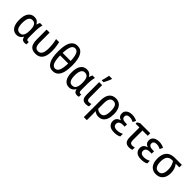

<svg xmlns="http://www.w3.org/2000/svg" viewBox="314 -2375 4198 4198"><g transform="rotate(45 2413.5 -276.0)"><path d="M258.3 -68.4Q300.8 -68.4 326.9 -89.8Q353 -111.3 365.5 -153.6Q377.9 -195.8 378.4 -258.8V-271Q378.4 -370.1 350.6 -419.2Q322.8 -468.3 257.3 -468.3Q198.7 -468.3 170.7 -416.3Q142.6 -364.3 142.6 -266.1Q142.6 -166 170.9 -117.2Q199.2 -68.4 258.3 -68.4ZM234.9 9.8Q147.9 9.8 97.7 -60.5Q47.4 -130.9 47.4 -267.1Q47.4 -404.8 99.1 -476.6Q150.9 -548.3 242.7 -548.3Q293.5 -548.3 327.9 -526.6Q362.3 -504.9 384.8 -462.4H390.1Q394.5 -481.9 401.9 -502.7Q409.2 -523.4 418.9 -538.6H495.1Q488.3 -515.6 482.7 -483.4Q477.1 -451.2 473.6 -413.6Q470.2 -376 470.2 -337.4V-134.8Q470.2 -99.6 481.2 -84.2Q492.2 -68.8 509.8 -68.8Q517.6 -68.8 525.9 -70.3Q534.2 -71.8 539.6 -74.2V-1Q535.6 1.5 526.6 3.9Q517.6 6.3 507.3 8.1Q497.1 9.8 488.3 9.8Q445.8 9.8 421.4 -9.5Q397 -28.8 386.2 -76.2H379.4Q365.7 -50.8 345.7 -31.5Q325.7 -12.2 298.3 -1.2Q271 9.8 234.9 9.8Z M821.3 9.3Q746.6 8.8 703.1 -19.8Q659.7 -48.3 641.1 -103.3Q622.6 -158.2 622.6 -237.8V-538.6H715.8V-234.4Q715.8 -155.8 740.2 -112.8Q764.6 -69.8 824.7 -69.8Q886.7 -69.8 916.7 -121.8Q946.8 -173.8 946.8 -284.2Q946.8 -352.1 939.2 -412.1Q931.6 -472.2 916 -538.6H1009.8Q1020.5 -491.7 1027.3 -452.1Q1034.2 -412.6 1037.4 -372.8Q1040.5 -333 1040.5 -283.7Q1040.5 -135.3 984.9 -63Q929.2 9.3 821.3 9.3Z M1575.7 -380.9Q1575.7 -253.9 1552.5 -166.7Q1529.3 -79.6 1480.5 -34.9Q1431.6 9.8 1354.5 9.8Q1244.1 9.8 1190.4 -89.8Q1136.7 -189.5 1136.7 -380.4Q1136.7 -506.3 1159.9 -592.8Q1183.1 -679.2 1231.7 -723.6Q1280.3 -768.1 1355.5 -768.1Q1466.3 -768.1 1521 -669.4Q1575.7 -570.8 1575.7 -380.9ZM1354.5 -65.9Q1417 -65.9 1447.3 -136.5Q1477.5 -207 1480.5 -348.6H1231Q1233.4 -208.5 1262.7 -137.2Q1292 -65.9 1354.5 -65.9ZM1355.5 -692.4Q1294.4 -692.4 1265.1 -625.5Q1235.8 -558.6 1231.9 -425.3H1480Q1476.1 -557.6 1446.5 -625Q1417 -692.4 1355.5 -692.4Z M1880.4 -68.4Q1922.9 -68.4 1949 -89.8Q1975.1 -111.3 1987.5 -153.6Q2000 -195.8 2000.5 -258.8V-271Q2000.5 -370.1 1972.7 -419.2Q1944.8 -468.3 1879.4 -468.3Q1820.8 -468.3 1792.7 -416.3Q1764.6 -364.3 1764.6 -266.1Q1764.6 -166 1793 -117.2Q1821.3 -68.4 1880.4 -68.4ZM1856.9 9.8Q1770 9.8 1719.7 -60.5Q1669.4 -130.9 1669.4 -267.1Q1669.4 -404.8 1721.2 -476.6Q1772.9 -548.3 1864.7 -548.3Q1915.5 -548.3 1950 -526.6Q1984.4 -504.9 2006.8 -462.4H2012.2Q2016.6 -481.9 2023.9 -502.7Q2031.2 -523.4 2041 -538.6H2117.2Q2110.4 -515.6 2104.7 -483.4Q2099.1 -451.2 2095.7 -413.6Q2092.3 -376 2092.3 -337.4V-134.8Q2092.3 -99.6 2103.3 -84.2Q2114.3 -68.8 2131.8 -68.8Q2139.6 -68.8 2147.9 -70.3Q2156.2 -71.8 2161.6 -74.2V-1Q2157.7 1.5 2148.7 3.9Q2139.6 6.3 2129.4 8.1Q2119.1 9.8 2110.4 9.8Q2067.9 9.8 2043.5 -9.5Q2019 -28.8 2008.3 -76.2H2001.5Q1987.8 -50.8 1967.8 -31.5Q1947.8 -12.2 1920.4 -1.2Q1893.1 9.8 1856.9 9.8Z M2340.3 -538.6V-147.5Q2340.3 -106.9 2354.7 -88.1Q2369.1 -69.3 2398.4 -69.3Q2416.5 -69.3 2435.3 -73.2Q2454.1 -77.1 2466.3 -82.5V-7.3Q2450.2 0.5 2426.8 5.1Q2403.3 9.8 2378.4 9.8Q2337.4 9.8 2308.1 -4.9Q2278.8 -19.5 2263.2 -53.5Q2247.6 -87.4 2247.6 -146V-538.6ZM2259.8 -606V-619.1Q2265.1 -633.8 2271.7 -656.2Q2278.3 -678.7 2284.4 -703.9Q2290.5 -729 2295.4 -752Q2300.3 -774.9 2302.7 -790.5H2395.5V-779.8Q2387.2 -755.4 2374.3 -725.1Q2361.3 -694.8 2346.2 -663.8Q2331.1 -632.8 2315.9 -606Z M2972.2 -270Q2972.2 -182.1 2949 -119.4Q2925.8 -56.6 2880.9 -23.4Q2835.9 9.8 2770 9.8Q2732.4 9.8 2700.4 -1.7Q2668.5 -13.2 2645 -33.2H2640.1Q2643.1 -5.9 2644 28.3Q2645 62.5 2645 97.2V239.7H2551.3V-275.9Q2551.3 -363.8 2575.2 -424.6Q2599.1 -485.4 2646.5 -516.8Q2693.8 -548.3 2763.7 -548.3Q2827.6 -548.3 2874.5 -516.8Q2921.4 -485.4 2946.8 -423.6Q2972.2 -361.8 2972.2 -270ZM2760.7 -469.2Q2701.7 -469.2 2673.3 -423.1Q2645 -377 2645 -282.7V-112.3Q2666.5 -90.8 2695.1 -79.6Q2723.6 -68.4 2755.4 -68.4Q2818.4 -68.4 2847.2 -118.2Q2876 -168 2876 -270Q2876 -372.1 2848.9 -420.7Q2821.8 -469.2 2760.7 -469.2Z M3331.5 -317.9V-245.1H3277.3Q3234.4 -245.1 3206.8 -234.6Q3179.2 -224.1 3165.8 -203.9Q3152.3 -183.6 3152.3 -153.3Q3152.3 -124.5 3166.3 -105.7Q3180.2 -86.9 3205.6 -77.4Q3231 -67.9 3265.1 -67.9Q3308.1 -67.9 3346.2 -79.1Q3384.3 -90.3 3413.6 -106.9V-24.9Q3383.8 -8.3 3345.7 0.7Q3307.6 9.8 3255.4 9.8Q3153.8 9.8 3106 -34.4Q3058.1 -78.6 3058.1 -147.5Q3058.1 -203.6 3088.6 -236.3Q3119.1 -269 3168.5 -281.2V-285.6Q3125.5 -299.3 3102.5 -330.6Q3079.6 -361.8 3079.6 -408.2Q3079.6 -452.6 3102.8 -483.9Q3126 -515.1 3167 -531.7Q3208 -548.3 3261.2 -548.3Q3305.7 -548.3 3343.5 -539.1Q3381.3 -529.8 3417 -511.2L3383.3 -439.5Q3356 -453.6 3327.1 -462.4Q3298.3 -471.2 3264.6 -471.2Q3216.8 -471.2 3192.6 -452.6Q3168.5 -434.1 3168.5 -399.4Q3168.5 -357.4 3199.2 -337.6Q3230 -317.9 3287.1 -317.9Z M3828.1 -538.6V-460.4H3665V-163.1Q3665 -113.3 3683.6 -90.6Q3702.1 -67.9 3736.8 -67.9Q3754.9 -67.9 3773.7 -71.3Q3792.5 -74.7 3808.1 -80.1V-6.8Q3793.9 0.5 3768.3 5.6Q3742.7 10.7 3716.8 10.7Q3671.9 10.7 3639.2 -5.4Q3606.4 -21.5 3588.9 -58.3Q3571.3 -95.2 3571.3 -157.2V-460.4H3453.6V-501.5L3517.1 -538.6Z M4165.5 -317.9V-245.1H4111.3Q4068.4 -245.1 4040.8 -234.6Q4013.2 -224.1 3999.8 -203.9Q3986.3 -183.6 3986.3 -153.3Q3986.3 -124.5 4000.2 -105.7Q4014.2 -86.9 4039.6 -77.4Q4064.9 -67.9 4099.1 -67.9Q4142.1 -67.9 4180.2 -79.1Q4218.3 -90.3 4247.6 -106.9V-24.9Q4217.8 -8.3 4179.7 0.7Q4141.6 9.8 4089.4 9.8Q3987.8 9.8 3939.9 -34.4Q3892.1 -78.6 3892.1 -147.5Q3892.1 -203.6 3922.6 -236.3Q3953.1 -269 4002.4 -281.2V-285.6Q3959.5 -299.3 3936.5 -330.6Q3913.6 -361.8 3913.6 -408.2Q3913.6 -452.6 3936.8 -483.9Q3960 -515.1 4001 -531.7Q4042 -548.3 4095.2 -548.3Q4139.6 -548.3 4177.5 -539.1Q4215.3 -529.8 4251 -511.2L4217.3 -439.5Q4189.9 -453.6 4161.1 -462.4Q4132.3 -471.2 4098.6 -471.2Q4050.8 -471.2 4026.6 -452.6Q4002.4 -434.1 4002.4 -399.4Q4002.4 -357.4 4033.2 -337.6Q4064 -317.9 4121.1 -317.9Z M4764.6 -242.7Q4764.6 -166 4739 -109.4Q4713.4 -52.7 4664.3 -21.5Q4615.2 9.8 4544.9 9.8Q4477.5 9.8 4428.7 -21.2Q4379.9 -52.2 4354 -111.6Q4328.1 -170.9 4328.1 -256.3Q4328.1 -353.5 4358.4 -416Q4388.7 -478.5 4447.5 -508.5Q4506.3 -538.6 4590.8 -538.6H4805.2V-460.9H4692.4Q4726.1 -420.4 4745.4 -366.2Q4764.6 -312 4764.6 -242.7ZM4423.8 -257.8Q4423.8 -197.8 4437 -155.5Q4450.2 -113.3 4477.5 -90.8Q4504.9 -68.4 4546.4 -68.4Q4609.9 -68.4 4639.6 -116.7Q4669.4 -165 4669.4 -250Q4669.4 -290.5 4662.4 -327.1Q4655.3 -363.8 4641.8 -397Q4628.4 -430.2 4608.4 -460.9H4581.5Q4500.5 -460.9 4462.2 -413.1Q4423.8 -365.2 4423.8 -257.8Z"/></g></svg>

Font: Open Sans SemiCondensed Medium
Style: Regular
Weight: 500
Width: 4
Designer: Monotype Design Team
Foundry: Monotype Imaging Inc.
Version: Version 3.000